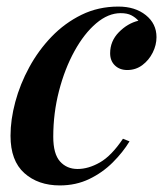

<svg xmlns="http://www.w3.org/2000/svg" viewBox="-20 -550 496 584"><path d="M347 -510Q309 -510 272.5 -479Q236 -448 206.5 -394.5Q177 -341 159.5 -273.5Q142 -206 142 -134Q142 -82 162.5 -59Q183 -36 216 -36Q249 -36 284 -56Q319 -76 354 -128L374 -120Q354 -87 323 -56Q292 -25 251.5 -5.5Q211 14 162 14Q96 14 54 -23.5Q12 -61 12 -137Q12 -186 26.5 -240Q41 -294 69 -345.5Q97 -397 137 -438.5Q177 -480 228 -505Q279 -530 340 -530Q391 -530 423.5 -504Q456 -478 456 -437Q456 -413 444.5 -390Q433 -367 413 -352Q393 -337 367 -337Q344 -337 329.5 -351Q315 -365 315 -388Q315 -425 341.5 -452Q368 -479 401 -487Q392 -497 379.5 -503.5Q367 -510 347 -510Z"/></svg>

Font: Playfair Display SemiBold
Style: Italic
Weight: 600
Italic angle: -14°
Designer: Claus Eggers Sørensen
Foundry: Claus Eggers Sørensen
Version: Version 1.203